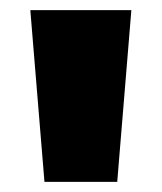

<svg xmlns="http://www.w3.org/2000/svg" viewBox="-20 -800 320 380"><path d="M212 -440H68L40 -780H240Z"/></svg>

Font: Tanohe Sans ExtraBold
Style: Regular
Weight: 800
Designer: Village Type and Design LLC & Cristiano Sobral
Foundry: Cooper Hewitt Smithsonian Design Museum
Version: Version 1.00;September 29, 2021;FontCreator 13.0.0.2655 64-b